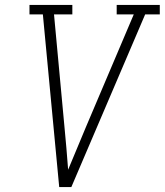

<svg xmlns="http://www.w3.org/2000/svg" viewBox="-20 -755 665 775"><path d="M219 0 153 -697H99V-735H272V-697H198L240 -245Q244 -201 248 -157.5Q252 -114 255 -70Q273 -114 291.5 -157.5Q310 -201 328 -245L520 -697H451V-735H625V-697H566L268 0Z"/></svg>

Font: Iosevka Slab XLtExObl
Style: Regular
Weight: 200
Width: 7
Italic angle: -9°
Monospace: yes
Designer: Belleve Invis
Foundry: Belleve Invis
Version: Version 11.1.1; ttfautohint (v1.8.3)